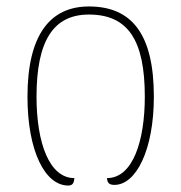

<svg xmlns="http://www.w3.org/2000/svg" viewBox="-20 -566 561 594"><path d="M191 8C205 8 209 0 210 -15C133 -15 93 -123 93 -267C93 -438 144 -521 255 -521C376 -521 428 -442 428 -267C428 -130 391 -15 311 -15C312 0 318 6 334 6C401 6 456 -102 456 -267C456 -463 386 -546 255 -546C135 -546 65 -458 65 -267C65 -97 120 8 191 8Z"/></svg>

Font: Noto Serif Georgian Thin
Style: Regular
Weight: 100
Designer: Monotype Design Team, Akaki Razmadze
Foundry: Google LLC
Version: Version 2.003